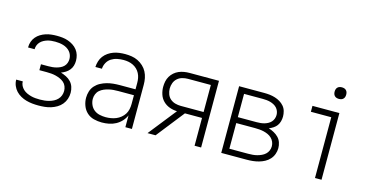

<svg xmlns="http://www.w3.org/2000/svg" viewBox="-73 -1094 2896 1474"><g transform="rotate(15 1375.0 -357.0)"><path d="M279 12Q254 12 230 9.5Q206 7 182.5 0.5Q159 -6 137.5 -18Q116 -30 99.5 -47.5Q83 -65 73.5 -88Q64 -111 64 -135V-136H116Q116 -118 124 -102Q132 -86 145 -74Q158 -62 174.5 -54.5Q191 -47 208 -42.5Q225 -38 243 -36.5Q261 -35 279 -35Q297 -35 315.5 -37Q334 -39 352 -44Q370 -49 386.5 -57.5Q403 -66 416 -79.5Q429 -93 435.5 -110.5Q442 -128 442 -147Q442 -165 435 -183Q428 -201 414 -213Q400 -225 383 -232.5Q366 -240 348 -244.5Q330 -249 311.5 -250.5Q293 -252 275 -252H217V-299H275Q291 -299 307 -300.5Q323 -302 338.5 -306Q354 -310 369 -317Q384 -324 395.5 -335.5Q407 -347 412.5 -362.5Q418 -378 418 -394Q418 -410 412.5 -425.5Q407 -441 396.5 -453Q386 -465 372 -473.5Q358 -482 342.5 -486.5Q327 -491 311 -493Q295 -495 279 -495Q263 -495 247.5 -493.5Q232 -492 217 -487.5Q202 -483 188 -475.5Q174 -468 163 -456.5Q152 -445 146 -430Q140 -415 140 -400V-398H88V-401Q88 -423 95.5 -444.5Q103 -466 117.5 -483Q132 -500 151 -511.5Q170 -523 191 -530Q212 -537 234.5 -539.5Q257 -542 279 -542Q302 -542 324.5 -539.5Q347 -537 368.5 -529.5Q390 -522 409.5 -509.5Q429 -497 443 -479Q457 -461 463.5 -439Q470 -417 470 -394Q470 -374 464.5 -355Q459 -336 446.5 -320.5Q434 -305 417.5 -294.5Q401 -284 382 -277Q405 -270 426 -259.5Q447 -249 463 -232Q479 -215 486.5 -192.5Q494 -170 494 -146Q494 -121 486 -97Q478 -73 462 -53.5Q446 -34 424 -21Q402 -8 378 -0.5Q354 7 329 9.5Q304 12 279 12Z M783 12Q751 12 719.5 4Q688 -4 664.5 -25.5Q641 -47 629.5 -78Q618 -109 618 -141Q618 -167 626 -192.5Q634 -218 651.5 -237.5Q669 -257 692.5 -269.5Q716 -282 741 -289Q766 -296 792 -298.5Q818 -301 844 -301H968V-352Q968 -371 964.5 -390Q961 -409 952 -426.5Q943 -444 929 -457.5Q915 -471 897.5 -479.5Q880 -488 861 -491.5Q842 -495 822 -495Q797 -495 772 -490Q747 -485 725.5 -471.5Q704 -458 691.5 -435Q679 -412 678 -387H626Q627 -410 634 -433Q641 -456 655 -474.5Q669 -493 688.5 -506.5Q708 -520 730 -528Q752 -536 775.5 -539Q799 -542 822 -542Q848 -542 874 -538Q900 -534 923.5 -522.5Q947 -511 966.5 -493Q986 -475 998 -452Q1010 -429 1015 -403.5Q1020 -378 1020 -352V0H968V-94Q957 -68 937.5 -47Q918 -26 893 -12.5Q868 1 840 6.5Q812 12 783 12ZM801 -35Q822 -35 843 -38.5Q864 -42 883.5 -50Q903 -58 920 -72Q937 -86 948 -103.5Q959 -121 963.5 -142Q968 -163 968 -184V-254H844Q825 -254 806 -252.5Q787 -251 768 -246.5Q749 -242 731.5 -234.5Q714 -227 699.5 -214.5Q685 -202 677.5 -183.5Q670 -165 670 -146Q670 -122 680 -99Q690 -76 709 -61Q728 -46 752.5 -40.5Q777 -35 801 -35Z M1144 0 1319 -221Q1288 -222 1259 -232.5Q1230 -243 1208.5 -264.5Q1187 -286 1177.5 -315.5Q1168 -345 1168 -375Q1168 -397 1172.5 -418.5Q1177 -440 1188 -458.5Q1199 -477 1215.5 -491.5Q1232 -506 1252 -514.5Q1272 -523 1293.5 -526.5Q1315 -530 1336 -530H1570V0H1518V-221H1382L1208 0ZM1336 -268H1518V-483H1336Q1314 -483 1292 -477Q1270 -471 1253 -456Q1236 -441 1228 -419.5Q1220 -398 1220 -375Q1220 -353 1228 -331Q1236 -309 1253 -294.5Q1270 -280 1292 -274Q1314 -268 1336 -268Z M1730 0V-530H1931Q1953 -530 1974.5 -527.5Q1996 -525 2017 -518.5Q2038 -512 2057 -500.5Q2076 -489 2090 -472.5Q2104 -456 2110 -434.5Q2116 -413 2116 -392Q2116 -373 2111 -354Q2106 -335 2095 -320Q2084 -305 2068 -294.5Q2052 -284 2034 -277Q2056 -270 2076.5 -259Q2097 -248 2113 -231.5Q2129 -215 2136.5 -193Q2144 -171 2144 -148Q2144 -124 2135.5 -100.5Q2127 -77 2110.5 -59Q2094 -41 2072.5 -29.5Q2051 -18 2027.5 -11.5Q2004 -5 1980 -2.5Q1956 0 1931 0ZM1782 -298H1931Q1947 -298 1962 -299.5Q1977 -301 1991.5 -305Q2006 -309 2020 -316.5Q2034 -324 2044 -335Q2054 -346 2059.5 -360.5Q2065 -375 2065 -391Q2065 -406 2059.5 -420.5Q2054 -435 2044 -446Q2034 -457 2020 -464.5Q2006 -472 1991.5 -476Q1977 -480 1961.5 -481.5Q1946 -483 1931 -483H1782ZM1782 -47H1931Q1949 -47 1967 -48.5Q1985 -50 2002 -54.5Q2019 -59 2035.5 -66.5Q2052 -74 2065 -86Q2078 -98 2085 -114.5Q2092 -131 2092 -149Q2092 -167 2085 -183.5Q2078 -200 2065 -212.5Q2052 -225 2035.5 -232.5Q2019 -240 2002 -244Q1985 -248 1967 -249.5Q1949 -251 1931 -251H1782Z M2475 0V-483H2313V-530H2527V0ZM2495 -634Q2486 -634 2477 -636.5Q2468 -639 2461 -646Q2454 -653 2451.5 -662Q2449 -671 2449 -680Q2449 -689 2451.5 -698Q2454 -707 2461 -714Q2468 -721 2477 -723.5Q2486 -726 2495 -726Q2504 -726 2513 -723.5Q2522 -721 2529 -714Q2536 -707 2538.5 -698Q2541 -689 2541 -680Q2541 -671 2538.5 -662Q2536 -653 2529 -646Q2522 -639 2513 -636.5Q2504 -634 2495 -634Z"/></g></svg>

Font: Lode Dark Term
Style: Regular
Weight: 400
Monospace: yes
Designer: Belleve Invis
Foundry: Belleve Invis
Version: Version 29.2.0